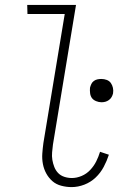

<svg xmlns="http://www.w3.org/2000/svg" viewBox="-20 -755 540 783"><path d="M272 8Q251 8 230 2.5Q209 -3 194 -16Q179 -29 169 -47Q159 -65 155 -86Q151 -107 152.5 -128.5Q154 -150 157 -172L244 -698H92L91 -735H290L196 -166Q194 -150 192.5 -134Q191 -118 193.5 -103Q196 -88 201.5 -74Q207 -60 217 -49.5Q227 -39 242 -34Q257 -29 273 -29Q293 -29 313 -37.5Q333 -46 348 -62Q363 -78 372.5 -97Q382 -116 388 -136L424 -124Q416 -99 403 -74.5Q390 -50 370 -31Q350 -12 324 -2Q298 8 272 8ZM394 -338Q383 -338 372 -342.5Q361 -347 355 -355Q349 -363 347.5 -374.5Q346 -386 347 -397Q349 -405 352.5 -412.5Q356 -420 363 -425Q370 -430 378 -431.5Q386 -433 393 -433Q405 -433 415.5 -429Q426 -425 432 -416.5Q438 -408 440.5 -397Q443 -386 441 -374Q439 -366 435 -359Q431 -352 424 -347Q417 -342 409.5 -340Q402 -338 394 -338Z"/></svg>

Font: Iosevka Curly Slab Extralight
Style: Italic
Weight: 200
Italic angle: -9°
Monospace: yes
Designer: Belleve Invis
Foundry: Belleve Invis
Version: Version 22.1.2; ttfautohint (v1.8.4)